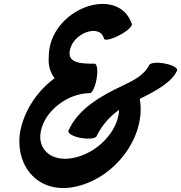

<svg xmlns="http://www.w3.org/2000/svg" viewBox="-20 -879 922 977"><path d="M472 -187C497 -239 537 -286 586 -320C583 -213 474 -95 345 -74C245 -57 171 -115 187 -207C205 -314 325 -405 437 -405C450 -405 465 -439 472 -480C479 -521 474 -555 461 -555C398 -555 330 -556 334 -613C344 -712 491 -762 509 -682C513 -671 549 -679 588 -700C627 -720 655 -746 651 -757C581 -962 226 -834 228 -587C225 -547 235 -510 258 -481C160 -409 95 -300 80 -193C63 -24 179 102 348 74C564 37 726 -186 691 -376C772 -415 856 -462 881 -520C886 -533 857 -549 817 -556C778 -564 742 -559 738 -546C714 -498 661 -470 610 -446C496 -393 376 -325 328 -213C324 -200 353 -184 392 -177C432 -170 468 -174 472 -187Z"/></svg>

Font: Nupuram Black Oblique
Style: Regular
Weight: 900
Designer: Santhosh Thottingal (santhosh.thottingal@gmail.com)
Foundry: SMC
Version: Version 1.000